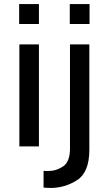

<svg xmlns="http://www.w3.org/2000/svg" viewBox="-20 -726 539 952"><path d="M173 -607H75V-706H173ZM424 -607H326V-706H424ZM173 0H76V-506H173ZM423 17Q423 128 362.5 167Q302 206 230 206Q216 206 207 205Q198 204 196 204V121Q198 121 203.5 121.5Q209 122 218 122Q259 122 293 99Q327 76 327 11V-506H423Z"/></svg>

Font: Museo Sans Medium
Style: Regular
Weight: 500
Designer: Jos Buivenga
Foundry: Jos Buivenga & Rosetta Type Foundry (extension, remastering)
Version: Version 3.600;PS 1.000;hotconv 1.0.88;makeotf.lib2.5.647800;